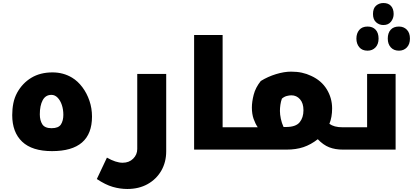

<svg xmlns="http://www.w3.org/2000/svg" viewBox="-20 -992 2738 1273"><path d="M325 10Q193 10 127 -52.5Q61 -115 61 -229Q61 -270 68.5 -307.5Q76 -345 94 -378Q129 -441 188 -476.5Q247 -512 328 -512Q400 -512 458 -477Q496 -454 526 -414Q556 -374 573 -324Q590 -274 590 -219Q590 10 325 10ZM322 -142Q368 -142 384 -167Q400 -192 400 -231Q400 -266 390 -296Q380 -326 362 -344.5Q344 -363 321 -363Q282 -363 263 -327.5Q244 -292 244 -234Q244 -194 260.5 -168Q277 -142 322 -142Z M824 261Q776 261 727.5 247Q679 233 622 195L689 53Q748 87 793 87Q836 87 863 60Q890 33 890 -4V-502H1082V11Q1082 83 1049.5 139.5Q1017 196 959 228.5Q901 261 824 261Z M1576 -148Q1581 -148 1581 -144V-5Q1581 0 1576 0H1267V-760H1456V-148Z M1689 -148Q1673 -171 1661.5 -203.5Q1650 -236 1650 -279Q1650 -317 1662 -364Q1674 -411 1709 -455Q1756 -484 1810 -500.5Q1864 -517 1910 -517Q1949 -517 1981.5 -510Q2014 -503 2043 -489Q2111 -458 2146.5 -400Q2182 -342 2182 -273Q2182 -215 2164 -171Q2179 -160 2200.5 -154Q2222 -148 2254 -148H2260Q2265 -148 2265 -144V-5Q2265 0 2260 0H2254Q2202 0 2162.5 -15.5Q2123 -31 2087 -69Q2041 -33 1992 -16.5Q1943 0 1879 0H1566Q1561 0 1561 -5V-143Q1562 -148 1566 -148ZM1836 -256Q1836 -233 1842 -204.5Q1848 -176 1860 -150H1876Q1941 -150 1966.5 -181Q1992 -212 1992 -261Q1992 -308 1969 -334Q1946 -360 1912 -360Q1898 -360 1881 -355.5Q1864 -351 1849 -338Q1842 -318 1839 -297Q1836 -276 1836 -256Z M2522 -826Q2494 -826 2473.5 -844.5Q2453 -863 2453 -899Q2453 -937 2473.5 -954.5Q2494 -972 2522 -972Q2555 -972 2572.5 -952.5Q2590 -933 2590 -899Q2590 -871 2572.5 -848.5Q2555 -826 2522 -826ZM2417 -656Q2381 -656 2362 -679Q2343 -702 2343 -736Q2343 -771 2362 -793.5Q2381 -816 2417 -816Q2451 -816 2470.5 -795Q2490 -774 2490 -736Q2490 -699 2469.5 -677.5Q2449 -656 2417 -656ZM2625 -656Q2591 -656 2571 -678Q2551 -700 2551 -736Q2551 -773 2570 -794.5Q2589 -816 2625 -816Q2657 -816 2677.5 -795Q2698 -774 2698 -736Q2698 -699 2677.5 -677.5Q2657 -656 2625 -656Z M2250 0Q2245 0 2245 -5V-144Q2245 -148 2250 -148H2414V-502H2603V0Z"/></svg>

Font: Noto Kufi Arabic Black
Style: Regular
Weight: 900
Designer: Monotype Design Team, David Williams, Khaled Hosny
Foundry: Google LLC
Version: Version 2.109; ttfautohint (v1.8.4.7-5d5b)